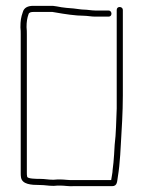

<svg xmlns="http://www.w3.org/2000/svg" viewBox="-20 -651 490 658"><path d="M352 -615H306C295 -615 278 -618 269 -618C257 -618 244 -621 232 -622L208 -624C195 -625 186 -627 175 -629L161 -631H94C76 -631 62 -625 58 -609C52 -592 50 -580 50 -557C51 -549 51 -541 51 -532V-59C51 -53 51 -48 52 -43C56 -19 87 -17 116 -17C135 -17 144 -14 164 -14C172 -15 180 -15 187 -15C201 -15 216 -12 230 -13H364C383 -13 381 -30 384 -46C388 -70 390 -92 392 -120L394 -154C397 -206 401 -266 401 -323V-617C401 -623 396 -627 390 -627C384 -627 380 -623 380 -617V-279C378 -236 378 -194 373 -155L371 -121C370 -103 368 -84 366 -69C366 -59 362 -43 361 -34H230C217 -33 201 -36 187 -36C180 -36 172 -36 163 -35C144 -35 136 -38 116 -38C105 -38 73 -38 73 -46C72 -50 72 -54 72 -59V-532C72 -541 72 -549 71 -558C71 -577 73 -589 78 -603C80 -609 88 -610 94 -610H160L172 -608C200 -603 239 -597 268 -597C278 -597 294 -594 306 -594H352C358 -594 362 -598 362 -604C362 -610 358 -615 352 -615Z"/></svg>

Font: Electronic
Style: Thn
Weight: 100
Version: Version 1.011